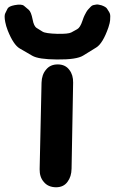

<svg xmlns="http://www.w3.org/2000/svg" viewBox="-103 -792 501 837"><path d="M97.7 -488.3Q79.1 -466.8 78.1 -431.6L69.8 -54.2Q69.3 -20 87.9 1Q106.4 23.9 141.1 24.4Q174.3 24.4 191.4 0.5Q208.5 -22 209 -57.1L215.8 -431.6Q216.3 -465.3 199.7 -486.8Q182.6 -510.7 149.9 -511.2Q116.2 -511.7 97.7 -488.3ZM147.5 -644.5Q95.2 -646 82.5 -654.1Q69.8 -662.1 57.1 -669.9Q44.4 -677.7 39.1 -707.5Q32.7 -740.2 22.5 -749Q12.2 -757.8 1.7 -766.6Q-8.8 -775.4 -39.6 -769.5Q-64.9 -764.6 -70.1 -754.4Q-75.2 -744.1 -80.3 -733.6Q-85.4 -723.1 -80.1 -695.8Q-77.1 -679.2 -69.3 -659.2Q-44.4 -596.7 -17.1 -580.8Q10.3 -564.9 37.6 -549.1Q64.9 -533.2 145 -532.7Q230.5 -531.7 259.3 -549.6Q288.1 -567.4 316.7 -585Q345.2 -602.5 369.6 -672.4Q376.5 -693.8 377 -703.4Q377.4 -712.9 377.7 -722.2Q377.9 -731.4 373 -739.3Q368.2 -747.1 363.3 -754.6Q358.4 -762.2 339.4 -769Q323.2 -773.4 316.9 -772.2Q310.5 -771 304.2 -769.8Q297.9 -768.6 292.7 -762.9Q287.6 -757.3 282.2 -751.7Q276.9 -746.1 273.2 -739.3Q269.5 -732.4 265.9 -725.6Q262.2 -718.8 256.3 -701.2Q246.6 -671.9 233.6 -664.8Q220.7 -657.7 207.8 -650.6Q194.8 -643.6 147.5 -644.5Z"/></svg>

Font: Comic Relief
Style: Bold
Weight: 700
Designer: Jeff Davis
Foundry: Loudifier
Version: Version 1.200; ttfautohint (v1.8.4.7-5d5b)